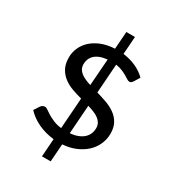

<svg xmlns="http://www.w3.org/2000/svg" viewBox="-179 -736 865 952"><g transform="rotate(30 253.5 -260.5)"><path d="M216.3 8.8Q167 3.4 125.7 -16.1Q84.5 -35.6 56.6 -65.9L75.2 -94.7Q80.1 -102.1 85.9 -105.7Q91.8 -109.4 100.6 -109.4Q106.9 -109.4 116.5 -102.5Q126 -95.7 140.1 -86.9Q154.3 -78.1 174.1 -69.6Q193.8 -61 221.2 -57.6L233.9 -233.9Q205.6 -241.2 177.7 -251.2Q149.9 -261.2 127.9 -277.8Q106 -294.4 92.5 -319.1Q79.1 -343.8 79.1 -381.3Q79.1 -408.2 90.1 -434.3Q101.1 -460.4 123 -481.4Q145 -502.4 178.2 -516.1Q211.4 -529.8 255.9 -532.2L263.2 -631.8H312.5L305.2 -530.8Q346.2 -525.4 379.9 -509.8Q413.6 -494.1 437 -470.7L417.5 -439Q413.6 -433.1 409.4 -429.4Q405.3 -425.8 398.4 -425.8Q392.6 -425.8 384.5 -430.9Q376.5 -436 365 -442.9Q353.5 -449.7 337.6 -456.5Q321.8 -463.4 300.3 -466.3L288.6 -300.3Q317.4 -292 345.7 -282Q374 -272 396.7 -256.1Q419.4 -240.2 433.3 -216.1Q447.3 -191.9 447.3 -156.2Q447.3 -123 434.3 -94.2Q421.4 -65.4 397.5 -43.2Q373.5 -21 340.3 -7.1Q307.1 6.8 266.1 9.8L258.8 111.3H209ZM372.1 -144Q372.1 -160.6 365 -172.6Q357.9 -184.6 345.9 -193.4Q334 -202.1 317.6 -208.7Q301.3 -215.3 282.7 -220.7L271 -57.1Q296.9 -59.1 315.9 -66.7Q335 -74.2 347.4 -85.7Q359.9 -97.2 366 -112.1Q372.1 -127 372.1 -144ZM158.7 -388.2Q158.7 -373 164.8 -361.6Q170.9 -350.1 181.9 -341.6Q192.9 -333 207.8 -326.4Q222.7 -319.8 239.7 -314.5L251 -467.3Q226.1 -464.8 208.5 -457.8Q190.9 -450.7 179.9 -439.9Q168.9 -429.2 163.8 -416Q158.7 -402.8 158.7 -388.2Z"/></g></svg>

Font: Carlito
Style: Regular
Weight: 400
Designer: Lukasz Dziedzic
Foundry: tyPoland Lukasz Dziedzic
Version: Version 1.104